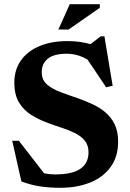

<svg xmlns="http://www.w3.org/2000/svg" viewBox="-20 -878 618 911"><path d="M540.5 -206Q540.5 -134 504.5 -85Q468.5 -36 406.5 -11.5Q344.5 13 267 13Q213.5 13 170.8 6.5Q128 0 81.5 -17L38 -210H69.5L189 -56Q214 -50.5 242.5 -50.5Q323 -50.5 361.5 -77.2Q400 -104 400 -155.5Q400 -188.5 382.5 -210.2Q365 -232 336.5 -246.2Q308 -260.5 274.5 -271.2Q241 -282 209 -294Q166 -309.5 129.5 -332Q93 -354.5 70.5 -391.2Q48 -428 48 -486.5Q48 -546.5 79 -590.8Q110 -635 166.8 -659Q223.5 -683 300.5 -683Q360 -683 409.5 -668.5L457.5 -705.5H475.5L514.5 -471L483.5 -464L395.5 -595Q348.5 -623 297 -623Q235 -623 206.5 -599.2Q178 -575.5 178 -536Q178 -499 203 -477.2Q228 -455.5 267.8 -440.8Q307.5 -426 352 -411Q385 -399 418.5 -383.8Q452 -368.5 479.5 -345.5Q507 -322.5 523.8 -288.8Q540.5 -255 540.5 -206ZM257 -738 311 -858H453.5V-841L305.5 -738Z"/></svg>

Font: Newsreader 16pt
Style: Bold
Weight: 700
Designer: Hugues Gentile
Foundry: Production Type
Version: Version 1.003; ttfautohint (v1.8.3)